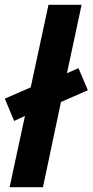

<svg xmlns="http://www.w3.org/2000/svg" viewBox="-28 -780 386 800"><path d="M12 0 76 -297 31 -276 -8 -369 100 -416 174 -760H312L251 -475L299 -496L338 -404L226 -355L151 0Z"/></svg>

Font: Noto Sans ExtraCondensed ExtraBold
Style: Italic
Weight: 800
Width: 2
Italic angle: -12°
Designer: Monotype Design Team
Foundry: Monotype Imaging Inc.
Version: Version 2.013; ttfautohint (v1.8.4.7-5d5b)